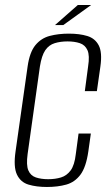

<svg xmlns="http://www.w3.org/2000/svg" viewBox="-20 -733 441 765"><path d="M167 12Q125 12 93.5 2.5Q62 -7 47.5 -37.5Q33 -68 42 -130L90 -468Q98 -525 121 -553Q144 -581 178.5 -590Q213 -599 254 -599Q297 -599 328 -589.5Q359 -580 373.5 -552Q388 -524 380 -468L366 -370H318L331 -468Q338 -512 328.5 -533Q319 -554 298 -561Q277 -568 249 -568Q221 -568 198 -561Q175 -554 160.5 -533Q146 -512 139 -468L90 -119Q84 -75 93 -54Q102 -33 123 -26Q144 -19 172 -19Q200 -19 223 -26Q246 -33 261.5 -54Q277 -75 282 -119L293 -201H342L332 -130Q323 -67 300.5 -37Q278 -7 244 2.5Q210 12 167 12ZM199 -633 290 -713H343L232 -633Z"/></svg>

Font: Alumni Sans Thin Light
Style: Italic
Weight: 300
Italic angle: -8°
Version: Version 1.016